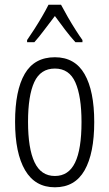

<svg xmlns="http://www.w3.org/2000/svg" viewBox="-20 -785 464 815"><path d="M380 -267Q380 -134 339 -62Q298 10 213 10Q129 10 86.5 -62.5Q44 -135 44 -268Q44 -401 85 -471.5Q126 -542 213 -542Q298 -542 339 -470.5Q380 -399 380 -267ZM99 -268Q99 -155 126.5 -96.5Q154 -38 213 -38Q271 -38 298.5 -94.5Q326 -151 326 -267Q326 -376 300 -435Q274 -494 213 -494Q152 -494 125.5 -436.5Q99 -379 99 -268ZM239 -765Q251 -742 268 -712.5Q285 -683 302 -656.5Q319 -630 330 -615V-606H300Q279 -629 256.5 -658.5Q234 -688 213 -717Q192 -690 168.5 -658.5Q145 -627 126 -606H95V-615Q109 -635 126 -661.5Q143 -688 159 -715.5Q175 -743 186 -765Z"/></svg>

Font: Noto Sans Sinhala ExtraCondensed Light
Style: Regular
Weight: 300
Width: 2
Designer: Jelle Bosma - Monotype Design Team
Foundry: Monotype Imaging Inc.
Version: Version 2.006; ttfautohint (v1.8.4.7-5d5b)